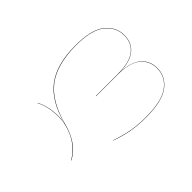

<svg xmlns="http://www.w3.org/2000/svg" viewBox="-173 -712 1086 1086"><g transform="rotate(45 370.5 -168.5)"><path d="M656 -283Q656 -217 646 -164.5Q636 -112 617 -60H615Q634 -113 644 -165Q654 -217 654 -283Q654 -412 612 -468Q570 -524 504 -524Q444 -524 407.5 -480Q371 -436 371 -342V-168H369V-344Q369 -438 335 -481Q301 -524 240 -524Q175 -524 131 -469.5Q87 -415 87 -288Q88 -135 152.5 -52Q217 31 362 68Q417 82 461.5 112Q506 142 529 188L527 189Q506 147 461.5 115Q417 83 360 70Q335 64 301 64Q223 64 164 94V92Q224 62 300 62Q327 62 354 67Q214 32 149.5 -52Q85 -136 85 -287V-288Q85 -416 129.5 -471Q174 -526 240 -526Q299 -526 333.5 -485.5Q368 -445 370 -362Q374 -444 409.5 -485Q445 -526 504 -526Q570 -526 613 -469.5Q656 -413 656 -283Z"/></g></svg>

Font: FiraGO Two
Style: Regular
Weight: 100
Designer: bBox Type
Foundry: bBox Type GmbH
Version: Version 1.001